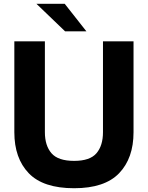

<svg xmlns="http://www.w3.org/2000/svg" viewBox="-20 -982 785 1018"><path d="M56 -281V-763H218V-281Q218 -210 253 -169.5Q288 -129 373 -129Q457 -129 491.5 -169.5Q526 -210 526 -281V-763H688V-281Q688 -143 611.5 -63.5Q535 16 373 16Q209 16 132.5 -63.5Q56 -143 56 -281ZM323 -962 438 -816H325L173 -962Z"/></svg>

Font: Open Sauce Sans ExtraBold
Style: Regular
Weight: 800
Designer: Alfredo Marco Pradil
Foundry: Creative Sauce Fz LLC
Version: Version 1.477